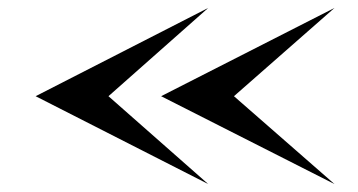

<svg xmlns="http://www.w3.org/2000/svg" viewBox="-20 -499 905 485"><path d="M387 -256 825 -479 571 -256 825 -34ZM70 -256 506 -479 254 -256 506 -34Z"/></svg>

Font: Coconat
Style: Bold
Weight: 900
Width: 8
Designer: Sara Lavazza
Foundry: Collletttivo
Version: Version 1.000;Glyphs 3.2 (3217)